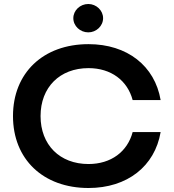

<svg xmlns="http://www.w3.org/2000/svg" viewBox="-20 -931 869 961"><path d="M423 10C617 10 755 -99 784 -270H644C618 -172 536 -110 423 -110C279 -110 183 -206 183 -350C183 -494 279 -590 423 -590C536 -590 618 -528 644 -430H784C755 -601 617 -710 423 -710C196 -710 45 -566 45 -350C45 -134 196 10 423 10ZM422 -911C381 -911 347 -879 347 -840C347 -801 381 -769 422 -769C462 -769 496 -801 496 -840C496 -879 462 -911 422 -911Z"/></svg>

Font: Goli SemiBold
Style: Regular
Weight: 600
Designer: jaikishan Patel
Foundry: MagicType
Version: Version 1.000;Glyphs 3.2 (3242)